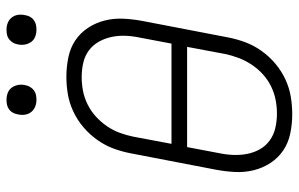

<svg xmlns="http://www.w3.org/2000/svg" viewBox="-184 -722 918 590"><g transform="rotate(-90 275.0 -427.0)"><path d="M219 12Q189 12 160 6Q131 0 108 -15.5Q85 -31 69.5 -54.5Q54 -78 47 -106Q40 -134 41.5 -164Q43 -194 49 -225L99 -485Q104 -511 113.5 -537Q123 -563 140 -587Q157 -611 179.5 -630Q202 -649 228 -661Q254 -673 280.5 -677.5Q307 -682 334 -682Q364 -682 393.5 -676Q423 -670 446 -654.5Q469 -639 484.5 -615.5Q500 -592 507 -564Q514 -536 512.5 -506Q511 -476 505 -445L455 -185Q450 -159 440.5 -133Q431 -107 414 -83Q397 -59 374.5 -40Q352 -21 326 -9Q300 3 273 7.5Q246 12 219 12ZM436 -359 454 -454Q459 -477 460 -499.5Q461 -522 456.5 -543Q452 -564 442 -582Q432 -600 415.5 -612.5Q399 -625 377.5 -630Q356 -635 333 -635Q312 -635 291 -631Q270 -627 249.5 -617Q229 -607 212 -591.5Q195 -576 182 -557Q169 -538 161.5 -517Q154 -496 150 -476L128 -359ZM221 -35Q242 -35 263 -39Q284 -43 304.5 -53Q325 -63 342 -78.5Q359 -94 371.5 -113Q384 -132 392 -153Q400 -174 404 -194L426 -311H118L100 -216Q95 -193 94 -170.5Q93 -148 97 -127Q101 -106 111 -88Q121 -70 138 -57.5Q155 -45 176.5 -40Q198 -35 221 -35ZM479 -774Q467 -774 457 -778Q447 -782 441 -790.5Q435 -799 433 -810Q431 -821 434 -833Q435 -840 439.5 -847Q444 -854 450 -858.5Q456 -863 463.5 -864.5Q471 -866 479 -866Q490 -866 500 -862Q510 -858 516.5 -849.5Q523 -841 524.5 -830Q526 -819 523 -807Q522 -800 518 -793Q514 -786 507.5 -781.5Q501 -777 493.5 -775.5Q486 -774 479 -774ZM263 -774Q252 -774 242 -778Q232 -782 225.5 -790.5Q219 -799 217.5 -810Q216 -821 219 -833Q220 -840 224 -847Q228 -854 234.5 -858.5Q241 -863 248.5 -864.5Q256 -866 263 -866Q275 -866 285 -862Q295 -858 301 -849.5Q307 -841 309 -830Q311 -819 308 -807Q307 -800 302.5 -793Q298 -786 292 -781.5Q286 -777 278.5 -775.5Q271 -774 263 -774Z"/></g></svg>

Font: Lode Dark Term
Style: Italic
Weight: 400
Italic angle: -11°
Monospace: yes
Designer: Belleve Invis
Foundry: Belleve Invis
Version: Version 29.2.0